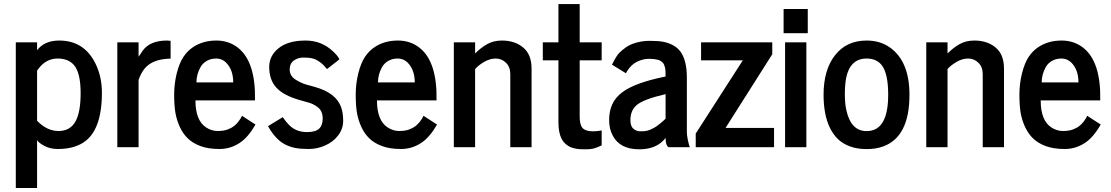

<svg xmlns="http://www.w3.org/2000/svg" viewBox="-20 -723 5455 943"><path d="M162.1 -129.9Q210.4 -79.6 267.6 -79.6Q327.1 -79.6 353 -130.9Q376 -175.8 376 -265.6Q376 -364.7 343.8 -402.8Q316.4 -435.5 262.7 -435.5Q206.5 -435.5 168.9 -385.3Q162.6 -376.5 162.1 -376ZM162.1 -476.6Q199.2 -523.9 270.5 -523.9Q393.6 -523.9 449.2 -410.2Q480.5 -346.7 480.5 -267.1Q480.5 -81.1 388.7 -22.5Q339.8 8.8 263.7 8.8Q226.6 8.8 198.7 -6.1Q170.9 -21 162.1 -34.2V200.2H57.6V-515.1H162.1Z M556.2 0V-515.1H660.6V-444.3Q662.6 -446.8 669.4 -457L681.2 -474.6Q717.3 -523.9 800.3 -523.9Q809.1 -523.9 817.9 -522.5V-435.1Q729 -433.6 689.9 -385.7Q672.4 -364.3 660.6 -330.6V0Z M944.8 -318.4H1125.5Q1125.5 -356.4 1112.3 -384.3Q1086.9 -435.5 1042 -435.5Q1015.1 -435.5 994.9 -423.6Q974.6 -411.6 964.4 -392.6Q944.8 -356.9 944.8 -318.4ZM929.2 -492.2Q977.5 -523.9 1043 -523.9Q1104.5 -523.9 1150.4 -487.3Q1236.3 -418 1232.4 -230H939.9Q939.9 -131.3 992.2 -97.2Q1019 -79.6 1048.6 -79.6Q1078.1 -79.6 1097.7 -86.9Q1117.2 -94.2 1128.9 -103.5Q1140.6 -112.8 1150.4 -125Q1163.6 -142.1 1168.5 -154.3L1234.9 -111.3Q1198.7 -48.3 1157.7 -21.5Q1112.3 8.8 1057.9 8.8Q1003.4 8.8 965.1 -5.4Q926.8 -19.5 902.6 -43Q878.4 -66.4 863 -99.9Q847.7 -133.3 841.6 -168.7Q835.4 -204.1 835.4 -258.1Q835.4 -312 848.1 -362.8Q860.8 -413.6 880.9 -443.6Q900.9 -473.6 929.2 -492.2Z M1296.4 -103.5 1368.7 -147.5Q1385.7 -123 1400.4 -108.4Q1435.1 -74.2 1487.8 -74.2Q1530.3 -74.2 1548.3 -91.8Q1564.9 -107.9 1564.9 -140.6Q1564.9 -177.7 1541 -196.3Q1519.5 -212.4 1498.5 -218.3L1452.6 -231.4Q1373 -253.9 1337.9 -292Q1302.2 -330.6 1302.2 -394Q1302.2 -448.2 1346.7 -484.9Q1393.6 -523.9 1481 -523.9Q1559.6 -523.9 1616.2 -470.2Q1640.6 -447.3 1647 -431.6L1586.4 -383.8Q1552.2 -425.3 1518.1 -435.1Q1500.5 -440.4 1471.9 -440.4Q1443.4 -440.4 1423.1 -425.8Q1402.8 -411.1 1402.8 -382.8Q1402.8 -350.1 1431.6 -332Q1457 -315.9 1482.9 -308.1L1526.9 -295.9Q1630.4 -266.6 1655.3 -196.8Q1665.5 -168.5 1665.5 -129.6Q1665.5 -90.8 1641.4 -58.6Q1617.2 -26.4 1577.6 -8.8Q1538.1 8.8 1497.8 8.8Q1457.5 8.8 1431.4 3.9Q1405.3 -1 1380.9 -13.2Q1333.5 -37.1 1296.4 -103.5Z M1836.4 -318.4H2017.1Q2017.1 -356.4 2003.9 -384.3Q1978.5 -435.5 1933.6 -435.5Q1906.7 -435.5 1886.5 -423.6Q1866.2 -411.6 1856 -392.6Q1836.4 -356.9 1836.4 -318.4ZM1820.8 -492.2Q1869.1 -523.9 1934.6 -523.9Q1996.1 -523.9 2042 -487.3Q2127.9 -418 2124 -230H1831.5Q1831.5 -131.3 1883.8 -97.2Q1910.6 -79.6 1940.2 -79.6Q1969.7 -79.6 1989.3 -86.9Q2008.8 -94.2 2020.5 -103.5Q2032.2 -112.8 2042 -125Q2055.2 -142.1 2060.1 -154.3L2126.5 -111.3Q2090.3 -48.3 2049.3 -21.5Q2003.9 8.8 1949.5 8.8Q1895 8.8 1856.7 -5.4Q1818.4 -19.5 1794.2 -43Q1770 -66.4 1754.6 -99.9Q1739.3 -133.3 1733.2 -168.7Q1727.1 -204.1 1727.1 -258.1Q1727.1 -312 1739.7 -362.8Q1752.4 -413.6 1772.5 -443.6Q1792.5 -473.6 1820.8 -492.2Z M2590.8 -386.2V0H2486.3V-358.9Q2486.3 -394 2465.1 -414.8Q2443.8 -435.5 2414.6 -435.5Q2385.3 -435.5 2356.4 -418.2Q2327.6 -400.9 2313.5 -383.8V0H2209V-515.1H2313.5V-460.4Q2341.8 -488.8 2372.8 -506.3Q2403.8 -523.9 2445.3 -523.9Q2508.8 -523.9 2549.8 -489.5Q2590.8 -455.1 2590.8 -386.2Z M2646 -426.8V-515.1H2722.7V-703.1H2827.1V-515.1H2935.1V-426.8H2827.1V-150.4Q2827.1 -108.9 2842 -93.5Q2856.9 -78.1 2892.1 -78.1Q2906.2 -78.1 2920.7 -80.1Q2935.1 -82 2935.1 -82.5V-8.8Q2908.7 3.4 2894.3 6.8Q2879.9 10.3 2859.1 10.3Q2838.4 10.3 2828.4 9.8Q2818.4 9.3 2804 6.3Q2789.6 3.4 2779.1 -1.7Q2768.6 -6.8 2757.3 -16.6Q2746.1 -26.4 2738.8 -40Q2722.7 -71.3 2722.7 -121.1V-426.8Z M3076.2 -132.8Q3076.2 -104 3090.3 -91.1Q3104.5 -78.1 3125.5 -78.1Q3146.5 -78.1 3157 -80.6Q3167.5 -83 3177.7 -87.9L3195.8 -97.2Q3203.6 -101.6 3213.4 -109.4L3227.5 -120.6Q3231.4 -124 3240.2 -131.8L3249 -140.1V-260.7Q3139.6 -235.4 3106 -206.1Q3076.2 -179.7 3076.2 -132.8ZM3263.7 0Q3249 -8.8 3249 -45.4L3239.7 -34.7Q3197.8 10.3 3119.6 10.3Q3024.9 10.3 2989.7 -56.6Q2971.7 -89.8 2971.7 -133.3Q2971.7 -176.8 2987.1 -210.7Q3002.4 -244.6 3037.1 -270.5Q3100.1 -317.4 3249 -347.2Q3249 -381.8 3246.8 -389.6Q3244.6 -397.5 3241.9 -404.3Q3239.3 -411.1 3235.4 -414.8Q3231.4 -418.5 3225.6 -422.9Q3219.7 -427.2 3211.9 -429.2Q3192.9 -434.1 3169.7 -434.1Q3146.5 -434.1 3126.2 -427Q3106 -419.9 3094 -411.1Q3082 -402.3 3072.3 -390.6Q3059.6 -375 3054.2 -363.3L2985.8 -405.3Q3007.3 -449.7 3022.9 -464.6Q3038.6 -479.5 3053.7 -490.2Q3068.8 -501 3085.9 -507.3Q3127 -522.5 3169.4 -522.5Q3211.9 -522.5 3237.1 -517.8Q3262.2 -513.2 3284.9 -501.2Q3307.6 -489.3 3322.3 -469.2Q3353.5 -425.8 3353.5 -342.3V-72.8Q3353.5 -59.1 3358.6 -34.2Q3363.8 -9.3 3368.2 0Z M3397 0V-66.9L3628.4 -426.8H3423.3V-515.1H3772.9V-456.5L3543.5 -94.7H3781.7V0Z M3835.9 0V-515.1H3940.4V0ZM3828.6 -560.1V-678.7H3947.3V-560.1Z M4132.3 -316.9Q4129.4 -291 4129.4 -261.2Q4129.4 -231.4 4132.3 -207.5Q4135.3 -183.6 4142.8 -159.7Q4150.4 -135.7 4162.1 -118.2Q4188.5 -79.1 4236.3 -79.1Q4342.3 -79.1 4342.3 -257.3Q4342.3 -361.8 4311 -402.3Q4285.6 -435.5 4236.3 -435.5Q4146 -435.5 4132.3 -316.9ZM4024.9 -257.8Q4024.9 -379.9 4081.3 -451.9Q4137.7 -523.9 4236.3 -523.9Q4301.8 -523.9 4349.6 -490.7Q4446.8 -422.9 4446.8 -257.3Q4446.8 -50.8 4317.9 -3.9Q4282.2 9.3 4236.6 9.3Q4190.9 9.3 4154.8 -3.9Q4118.7 -17.1 4094.7 -40.5Q4070.8 -64 4054.7 -98.1Q4024.9 -161.6 4024.9 -257.8Z M4911.1 -386.2V0H4806.6V-358.9Q4806.6 -394 4785.4 -414.8Q4764.2 -435.5 4734.9 -435.5Q4705.6 -435.5 4676.8 -418.2Q4647.9 -400.9 4633.8 -383.8V0H4529.3V-515.1H4633.8V-460.4Q4662.1 -488.8 4693.1 -506.3Q4724.1 -523.9 4765.6 -523.9Q4829.1 -523.9 4870.1 -489.5Q4911.1 -455.1 4911.1 -386.2Z M5096.2 -318.4H5276.9Q5276.9 -356.4 5263.7 -384.3Q5238.3 -435.5 5193.4 -435.5Q5166.5 -435.5 5146.2 -423.6Q5126 -411.6 5115.7 -392.6Q5096.2 -356.9 5096.2 -318.4ZM5080.6 -492.2Q5128.9 -523.9 5194.3 -523.9Q5255.9 -523.9 5301.8 -487.3Q5387.7 -418 5383.8 -230H5091.3Q5091.3 -131.3 5143.6 -97.2Q5170.4 -79.6 5200 -79.6Q5229.5 -79.6 5249 -86.9Q5268.6 -94.2 5280.3 -103.5Q5292 -112.8 5301.8 -125Q5314.9 -142.1 5319.8 -154.3L5386.2 -111.3Q5350.1 -48.3 5309.1 -21.5Q5263.7 8.8 5209.2 8.8Q5154.8 8.8 5116.5 -5.4Q5078.1 -19.5 5054 -43Q5029.8 -66.4 5014.4 -99.9Q4999 -133.3 4992.9 -168.7Q4986.8 -204.1 4986.8 -258.1Q4986.8 -312 4999.5 -362.8Q5012.2 -413.6 5032.2 -443.6Q5052.2 -473.6 5080.6 -492.2Z"/></svg>

Font: News Cycle
Style: Bold
Weight: 700
Version: Version 0.5.1